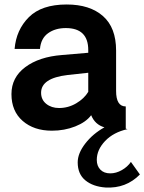

<svg xmlns="http://www.w3.org/2000/svg" viewBox="-20 -575 643 855"><path d="M563 146 603 202Q541 265 450 260Q394 256 360 228Q326 200 326 148Q326 108 359.5 64.5Q393 21 445 -8Q403 -20 386 -62Q363 -31 315 -12Q267 7 211 7Q131 7 81 -36.5Q31 -80 31 -156Q31 -230 92.5 -276Q154 -322 256 -330L373 -340V-352Q373 -450 273 -450Q226 -450 194 -427Q162 -404 158 -357H45Q52 -442 108.5 -498.5Q165 -555 277 -555Q380 -555 438.5 -503.5Q497 -452 497 -350V-170Q497 -101 540 -101V-2L548 0Q485 14 448 53Q411 92 411 137Q411 164 427 180.5Q443 197 471 197Q497 197 522.5 182.5Q548 168 563 146ZM373 -166V-251L281 -241Q163 -227 163 -162Q163 -131 186 -112.5Q209 -94 243 -94Q284 -94 319.5 -115Q355 -136 373 -166Z"/></svg>

Font: Oakes Grotesk
Style: Bold
Weight: 600
Designer: Samuel Oakes
Foundry: Samuel Oakes
Version: Version 1.000;PS 001.000;hotconv 1.0.88;makeotf.lib2.5.64775